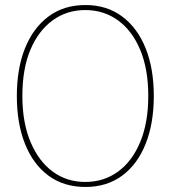

<svg xmlns="http://www.w3.org/2000/svg" viewBox="-20 -732 679 764"><path d="M320 12Q234 12 173 -33Q112 -78 79.5 -159.5Q47 -241 47 -350Q47 -459 79.5 -540Q112 -621 173 -666.5Q234 -712 320 -712Q405 -712 466 -666.5Q527 -621 559.5 -540Q592 -459 592 -350Q592 -241 559.5 -159.5Q527 -78 466 -33Q405 12 320 12ZM319 -8Q393 -8 449.5 -49Q506 -90 538 -167Q570 -244 570 -350Q570 -457 538 -533.5Q506 -610 449.5 -651Q393 -692 319 -692Q246 -692 189.5 -651Q133 -610 101 -534Q69 -458 69 -350Q69 -244 101.5 -167Q134 -90 190 -49Q246 -8 319 -8Z"/></svg>

Font: DM Sans 12pt Thin
Style: Regular
Weight: 250
Version: Version 4.004;gftools[0.9.30]